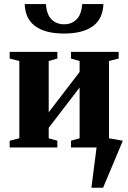

<svg xmlns="http://www.w3.org/2000/svg" viewBox="-20 -708 616 922"><path d="M475.1 193.4H418.9L443.8 0H320.8V-32.2L362.3 -43.9V-287.6L213.9 -94.2V-43.9L255.4 -32.2V0H26.4V-32.2L72.8 -43.9V-415L26.4 -426.8V-459H255.4V-426.8L213.9 -415V-168.9L362.3 -362.3V-415L320.8 -426.8V-459H549.8V-426.8L503.4 -415V-43.9L569.8 -32.2ZM287.6 -546.9Q198.2 -546.9 149.7 -582Q101.1 -617.2 98.6 -688.5H200.7Q203.6 -638.7 227.3 -615Q251 -591.3 287.6 -591.3Q324.2 -591.3 347.9 -615Q371.6 -638.7 374.5 -688.5H476.6Q474.1 -617.2 425.5 -582Q377 -546.9 287.6 -546.9Z"/></svg>

Font: Liberation Serif
Style: Bold
Weight: 700
Designer: Steve Matteson
Foundry: Ascender Corporation
Version: Version 2.1.5